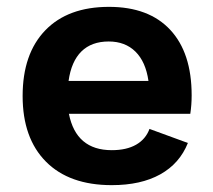

<svg xmlns="http://www.w3.org/2000/svg" viewBox="-20 -530 622 560"><path d="M535 -198H181Q202 -92 306 -92Q349 -92 377 -108Q405 -124 416 -154L528 -113Q504 -53 447.5 -21.5Q391 10 306 10Q182 10 114 -58.5Q46 -127 46 -250Q46 -373 112 -441.5Q178 -510 298 -510Q414 -510 476.5 -443Q539 -376 539 -252Q539 -224 535 -198ZM180 -294H413Q405 -350 375 -379.5Q345 -409 297 -409Q247 -409 217.5 -380Q188 -351 180 -294Z"/></svg>

Font: Work Sans SemiBold
Style: Regular
Weight: 600
Designer: Wei Huang
Foundry: Wei Huang
Version: Version 1.500